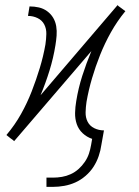

<svg xmlns="http://www.w3.org/2000/svg" viewBox="-20 -545 540 748"><path d="M161 183V147H187Q204 147 221.5 144Q239 141 255.5 133.5Q272 126 286 113.5Q300 101 310.5 85.5Q321 70 326.5 53.5Q332 37 335 19L339 -4Q318 -11 302 -26Q286 -41 279 -61.5Q272 -82 272.5 -105Q273 -128 277 -151Q285 -201 300.5 -249.5Q316 -298 336 -346L35 5L31 1Q31 1 31 1Q31 1 31 1L20 -7L5 -19Q38 -58 62 -101Q86 -144 103.5 -189Q121 -234 135 -280Q149 -326 157 -372Q160 -392 160.5 -412.5Q161 -433 152.5 -449.5Q144 -466 126.5 -474.5Q109 -483 89 -483L95 -520Q114 -520 131.5 -516Q149 -512 163.5 -501.5Q178 -491 187 -476Q196 -461 199 -443Q202 -425 200.5 -406Q199 -387 196 -369Q188 -319 173 -270.5Q158 -222 138 -174L438 -525L442 -521Q442 -521 442 -521Q442 -521 442 -521L453 -513L469 -501H468Q436 -462 412 -419Q388 -376 370 -331Q352 -286 338.5 -240Q325 -194 317 -148Q314 -128 313.5 -107.5Q313 -87 321.5 -70.5Q330 -54 347.5 -45.5Q365 -37 385 -37L375 19Q372 41 364.5 63Q357 85 344.5 104.5Q332 124 313.5 140Q295 156 274 165.5Q253 175 230.5 179Q208 183 187 183Z"/></svg>

Font: Iosevka SS04 XLt Obl
Style: Regular
Weight: 200
Italic angle: -9°
Monospace: yes
Designer: Belleve Invis
Foundry: Belleve Invis
Version: Version 19.0.0; ttfautohint (v1.8.4)